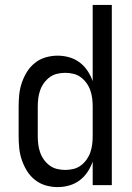

<svg xmlns="http://www.w3.org/2000/svg" viewBox="-20 -755 540 783"><path d="M215 8Q190 8 166 1Q142 -6 122.5 -21.5Q103 -37 90 -58Q77 -79 69 -102.5Q61 -126 58.5 -150.5Q56 -175 56 -200V-320Q56 -345 58.5 -369.5Q61 -394 69 -417.5Q77 -441 90 -462Q103 -483 122.5 -498.5Q142 -514 166 -521Q190 -528 215 -528Q239 -528 262 -521.5Q285 -515 304 -501Q323 -487 336.5 -467Q350 -447 358 -424V-735H436V0H358V-96Q350 -73 336.5 -53Q323 -33 304 -19Q285 -5 262 1.5Q239 8 215 8ZM246 -62Q263 -62 279.5 -66Q296 -70 309.5 -80Q323 -90 333 -104Q343 -118 348.5 -134Q354 -150 356 -166.5Q358 -183 358 -200V-320Q358 -337 356 -353.5Q354 -370 348.5 -386Q343 -402 333 -416Q323 -430 309.5 -440Q296 -450 279.5 -454Q263 -458 246 -458Q229 -458 212.5 -454Q196 -450 182.5 -440Q169 -430 159 -416Q149 -402 143.5 -386Q138 -370 136 -353.5Q134 -337 134 -320V-200Q134 -183 136 -166.5Q138 -150 143.5 -134Q149 -118 159 -104Q169 -90 182.5 -80Q196 -70 212.5 -66Q229 -62 246 -62Z"/></svg>

Font: Iosevka
Style: Regular
Weight: 400
Monospace: yes
Designer: Belleve Invis
Foundry: Belleve Invis
Version: Version 33.2.3; ttfautohint (v1.8.4)